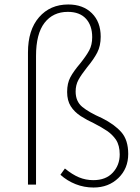

<svg xmlns="http://www.w3.org/2000/svg" viewBox="-20 -825 626 858"><path d="M250 -44 270 -72Q303 -45 333 -32.5Q363 -20 397 -20Q453 -20 484 -53.5Q515 -87 515 -135Q515 -175 498 -201Q482 -224 458.5 -240Q435 -256 398 -275Q371 -287 341 -306Q312 -325 296 -350.5Q280 -376 280 -414Q280 -453 294.5 -480Q309 -507 338 -541Q366 -576 379 -600.5Q392 -625 392 -659Q392 -711 364 -741.5Q336 -772 283 -772Q217 -772 179 -723Q141 -674 141 -575V0H105V-591Q105 -691 154.5 -748Q204 -805 285 -805Q351 -805 390.5 -766Q430 -727 430 -661Q430 -620 414.5 -590Q399 -560 369 -524Q343 -491 330.5 -468Q318 -445 318 -416Q318 -372 347.5 -347.5Q377 -323 436 -297Q492 -269 522.5 -234Q553 -199 553 -137Q553 -72 509 -29.5Q465 13 398 13Q356 13 318 -2Q280 -17 250 -44Z"/></svg>

Font: Merged Yaku Han JP Thin
Style: Regular
Weight: 250
Designer: Ryoko NISHIZUKA 西塚涼子 (kana, bopomofo & ideographs); Paul D. Hunt (Latin, Greek & Cyrillic); Sandoll Communications 산돌커뮤니
Foundry: Adobe
Version: Version 2.004